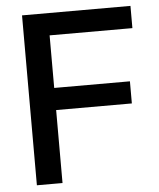

<svg xmlns="http://www.w3.org/2000/svg" viewBox="-52 -773 680 819"><g transform="rotate(-5 287.5 -364.0)"><path d="M72.8 0V-727.5H537.1V-632.3H182.6V-407.2H506.8V-312.5H182.6V0Z"/></g></svg>

Font: Inter 24pt Medium
Style: Regular
Weight: 500
Designer: Rasmus Andersson
Foundry: rsms
Version: Version 4.001;git-66647c0bb